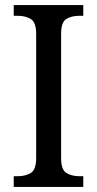

<svg xmlns="http://www.w3.org/2000/svg" viewBox="-20 -734 381 754"><path d="M34 0V-42H50Q79 -42 100.5 -54.5Q122 -67 122 -113V-601Q122 -647 100.5 -659.5Q79 -672 50 -672H34V-714H307V-672H292Q261 -672 240.5 -659.5Q220 -647 220 -601V-113Q220 -67 241 -54.5Q262 -42 292 -42H307V0Z"/></svg>

Font: Noto Serif Khmer SemiCondensed
Style: Regular
Weight: 400
Width: 4
Designer: Danh Hong and the Monotype Design Team
Foundry: Monotype Imaging Inc.
Version: Version 2.004; ttfautohint (v1.8.4.7-5d5b)